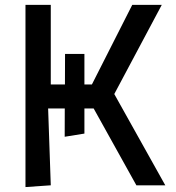

<svg xmlns="http://www.w3.org/2000/svg" viewBox="-20 -747 709 774"><path d="M240.8 -195.7 320.3 -208.5V-309.7H357.6L529.8 0H646.3L440.7 -367.9L632.1 -727.3H513.1L350.5 -406.6H320.3V-529.5H242.2L241.8 -406.6H184.7V-727.3H82.7V7.1L184.7 0L174 -309.7H241.1Z"/></svg>

Font: Inter 465
Style: Regular
Weight: 400
Designer: Rasmus Andersson
Foundry: rsms
Version: Version 3.019;Glyphs 3.1.2 (3151)